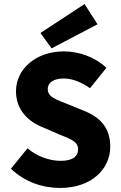

<svg xmlns="http://www.w3.org/2000/svg" viewBox="-20 -917 598 949"><path d="M277 12C434 12 525 -83 525 -192C525 -283 477 -337 396 -369L315 -402C257 -425 216 -438 216 -476C216 -510 247 -529 295 -529C336 -529 381 -512 425 -481L506 -582C450 -634 373 -663 295 -663C157 -663 59 -575 59 -466C59 -372 122 -315 191 -288L274 -252C331 -229 366 -217 366 -179C366 -144 339 -122 280 -122C225 -122 162 -144 116 -184L34 -83C102 -18 189 12 277 12ZM235 -678 462 -797 398 -897 180 -754Z"/></svg>

Font: DAIFUKU Sans
Style: Bold
Weight: 700
Designer: Original font ‘Source Han Sans JP’ : Paul D. Hunt
Foundry: Daifuku
Version: Version 1.000